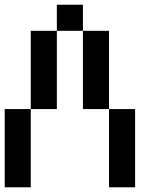

<svg xmlns="http://www.w3.org/2000/svg" viewBox="-20 -798 707 818"><path d="M333.3 -666.7H222.2V-777.8H333.3ZM555.6 0H444.4V-333.3H555.6ZM444.4 -333.3H333.3V-666.7H444.4ZM111.1 0H0V-333.3H111.1ZM222.2 -333.3H111.1V-666.7H222.2Z"/></svg>

Font: Pixeloid Sans
Style: Regular
Weight: 400
Designer: GGBotNet
Foundry: GGBotNet
Version: 0.5